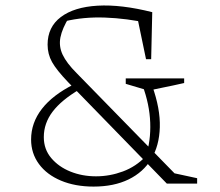

<svg xmlns="http://www.w3.org/2000/svg" viewBox="-20 -679 815 710"><path d="M597 0 232 -375Q189 -420 172.5 -449.5Q156 -479 156 -514Q156 -579 205 -616Q254 -653 341 -658Q428 -663 543 -634L531 -593Q449 -611 369 -614Q289 -617 219 -600L236 -616Q210 -574 203.5 -541Q197 -508 211.5 -477Q226 -446 263 -409L642 -21V0ZM326 11Q258 11 205.5 -11Q153 -33 124 -72.5Q95 -112 95 -163Q95 -225 135 -276.5Q175 -328 253 -367L275 -349Q207 -309 174.5 -266Q142 -223 142 -172Q142 -127 169.5 -94.5Q197 -62 240.5 -44.5Q284 -27 335 -27Q386 -27 434.5 -45Q483 -63 519 -101Q538 -158 535.5 -225.5Q533 -293 507 -363L543 -361Q573 -277 571 -208.5Q569 -140 539.5 -91Q510 -42 455.5 -15.5Q401 11 326 11ZM598 0V-44L709 -20V0ZM529 -344 445 -369V-389H661V-372Q617 -362 581.5 -355Q546 -348 529 -344ZM520 -460 484 -633 543 -634 539 -460Z"/></svg>

Font: Piazzolla Thin Thin
Style: Regular
Weight: 250
Version: Version 2.005